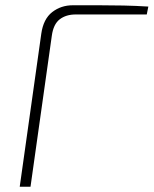

<svg xmlns="http://www.w3.org/2000/svg" viewBox="-20 -710 584 730"><path d="M257 -690Q307 -690 354.5 -690Q402 -690 449.5 -689Q497 -688 544 -685L538 -655H268Q231 -655 207 -636.5Q183 -618 177 -574L96 0H55L137 -582Q145 -638 178.5 -664Q212 -690 257 -690Z"/></svg>

Font: Exo 2 ExtraLight
Style: Italic
Weight: 250
Italic angle: -8°
Designer: Natanael Gama
Foundry: Natanael Gama
Version: Version 2.010